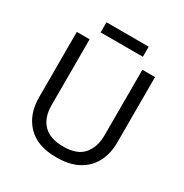

<svg xmlns="http://www.w3.org/2000/svg" viewBox="-195 -1007 1120 1169"><g transform="rotate(30 365.5 -422.5)"><path d="M640 -252Q640 -178 610 -118.5Q580 -59 518.5 -24.5Q457 10 362 10Q229 10 159.5 -62.5Q90 -135 90 -254V-714H180V-251Q180 -164 226.5 -116Q273 -68 367 -68Q464 -68 507.5 -119.5Q551 -171 551 -252V-714H640ZM514 -855V-784H217V-855Z"/></g></svg>

Font: Noto Sans Historical
Style: Regular
Weight: 400
Designer: Monotype Design Team
Foundry: Monotype Imaging Inc.
Version: Version 2.013; ttfautohint (v1.8.4.7-5d5b)